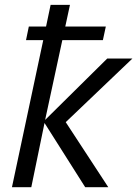

<svg xmlns="http://www.w3.org/2000/svg" viewBox="-20 -780 572 800"><path d="M160.2 -612.8H88.4L100.1 -669.4H171.9L190.9 -759.8H271.5L252 -669.4H420.9L408.7 -612.8H239.7L168 -280.3L426.8 -536.1H531.7L253.9 -271L431.2 0H335L165.5 -267.6L110.4 0H29.8Z"/></svg>

Font: Viking Open Sans
Style: Italic
Weight: 400
Italic angle: -12°
Foundry: Ascender Corporation
Version: Version 2.000